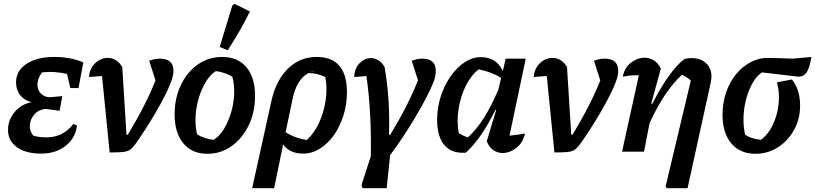

<svg xmlns="http://www.w3.org/2000/svg" viewBox="-20 -794 4267 1005"><path d="M195 10Q115 10 68.5 -23.5Q22 -57 22 -114Q22 -166 56.5 -207.5Q91 -249 145 -259Q108 -268 86 -295.5Q64 -323 64 -363Q64 -424 119 -460Q174 -496 266 -496Q305 -496 344 -489Q383 -482 416 -467L391 -333H348L331 -407Q261 -423 200 -415Q176 -384 176 -350Q176 -322 195 -303.5Q214 -285 243 -285L306 -291L292 -214L219 -224Q184 -221 162 -197.5Q140 -174 136.5 -142Q133 -110 154 -84Q184 -75 224 -75Q310 -75 364 -145L383 -137Q375 -71 323.5 -30.5Q272 10 195 10Z M649 -89Q744 -246 794 -373L761 -476Q790 -487 817 -487Q888 -487 888 -423Q888 -397 874 -362Q862 -330 841 -289Q820 -248 794 -203.5Q768 -159 740.5 -116.5Q713 -74 688 -39Q673 -19 660 -10Q647 -1 623.5 1.5Q600 4 554 4L514 -396Q495 -395 478 -393.5Q461 -392 446 -391Q449 -436 478.5 -463.5Q508 -491 544 -491Q567 -491 586.5 -479Q606 -467 620 -443L642 -89Z M1066 11Q985 11 939.5 -44Q894 -99 894 -195Q894 -280 926.5 -348.5Q959 -417 1015.5 -456.5Q1072 -496 1143 -496Q1224 -496 1269.5 -442.5Q1315 -389 1315 -292Q1315 -207 1282 -138.5Q1249 -70 1192.5 -29.5Q1136 11 1066 11ZM1098 -62Q1128 -80 1151 -117Q1174 -154 1188.5 -201Q1203 -248 1205.5 -298.5Q1208 -349 1196 -393Q1155 -416 1110 -422Q1080 -403 1057 -365Q1034 -327 1020 -279.5Q1006 -232 1003.5 -182.5Q1001 -133 1012 -90Q1049 -68 1098 -62ZM1172 -531 1130 -548 1196 -765 1207 -774 1288 -734Q1264 -684 1234.5 -633Q1205 -582 1172 -531Z M1300 191 1401 -267Q1425 -374 1487.5 -435Q1550 -496 1637 -496Q1796 -496 1796 -311Q1796 -247 1777.5 -189Q1759 -131 1727.5 -86.5Q1696 -42 1654.5 -16Q1613 10 1567 10Q1496 10 1462 -38L1415 191ZM1634 -426Q1616 -423 1599 -415ZM1511 -274 1475 -102Q1523 -71 1586 -61Q1624 -96 1649.5 -150.5Q1675 -205 1684.5 -268Q1694 -331 1683 -391Q1661 -401 1638.5 -406.5Q1616 -412 1593 -411Q1532 -377 1511 -274Z M2023 -89Q2116 -242 2168 -374L2135 -476Q2164 -487 2190 -487Q2261 -487 2261 -423Q2261 -410 2258 -394.5Q2255 -379 2248 -362Q2234 -326 2209.5 -279.5Q2185 -233 2154.5 -181.5Q2124 -130 2090 -78.5Q2056 -27 2022 18L2004 191H1877L1873 172L1921 24Q1923 -89 1917.5 -193.5Q1912 -298 1898 -396Q1885 -395 1870 -393.5Q1855 -392 1834 -391Q1836 -437 1862.5 -463.5Q1889 -490 1921 -490Q1941 -490 1960 -479Q1979 -468 1993 -443Q2023 -271 2016 -89Z M2419 5Q2346 11 2307 -33.5Q2268 -78 2268 -167Q2268 -230 2287 -289Q2306 -348 2338.5 -394.5Q2371 -441 2412 -468Q2453 -495 2497 -495Q2577 -495 2612 -423L2627 -487H2732L2647 -84Q2670 -86 2689.5 -89Q2709 -92 2728 -95Q2717 -46 2682.5 -19.5Q2648 7 2611 7Q2585 7 2562.5 -8Q2540 -23 2528 -55L2577 -218L2573 -219Q2504 -75 2419 5ZM2381 -97Q2393 -90 2404.5 -84.5Q2416 -79 2429 -75Q2516 -152 2589 -326L2603 -386Q2553 -418 2485 -431Q2445 -399 2418 -344.5Q2391 -290 2380.5 -225Q2370 -160 2381 -97Z M2977 -89Q3072 -246 3122 -373L3089 -476Q3118 -487 3145 -487Q3216 -487 3216 -423Q3216 -397 3202 -362Q3190 -330 3169 -289Q3148 -248 3122 -203.5Q3096 -159 3068.5 -116.5Q3041 -74 3016 -39Q3001 -19 2988 -10Q2975 -1 2951.5 1.5Q2928 4 2882 4L2842 -396Q2823 -395 2806 -393.5Q2789 -392 2774 -391Q2777 -436 2806.5 -463.5Q2836 -491 2872 -491Q2895 -491 2914.5 -479Q2934 -467 2948 -443L2970 -89Z M3236 0 3324 -400Q3316 -400 3306 -400Q3290 -400 3273.5 -398Q3257 -396 3240 -393Q3249 -440 3283 -466Q3317 -492 3354 -492Q3379 -492 3402 -478Q3425 -464 3439 -435L3389 -252L3394 -250Q3436 -333 3480.5 -395.5Q3525 -458 3564 -486Q3584 -490 3599 -490Q3647 -490 3675.5 -463.5Q3704 -437 3704 -394Q3704 -386 3703 -378Q3702 -370 3700 -361L3579 191H3470L3464 182L3596 -372Q3574 -392 3550 -403Q3504 -361 3461 -297Q3418 -233 3380 -149L3351 0Z M3934 11Q3854 11 3808 -43.5Q3762 -98 3762 -193Q3762 -256 3781 -311Q3800 -366 3834 -407Q3868 -448 3913 -470.5Q3958 -493 4010 -491L4131 -487L4227 -496Q4220 -453 4210.5 -431Q4201 -409 4188.5 -401Q4176 -393 4160 -393Q4150 -393 4139 -395L3968 -415Q3941 -397 3920.5 -361.5Q3900 -326 3887 -280Q3874 -234 3872 -184.5Q3870 -135 3880 -89Q3913 -67 3963 -62Q4001 -90 4025 -140Q4049 -190 4055.5 -249.5Q4062 -309 4047 -363L4125 -378Q4146 -353 4157 -318.5Q4168 -284 4168 -241Q4168 -171 4136.5 -114Q4105 -57 4052 -23Q3999 11 3934 11Z"/></svg>

Font: Piazzolla SemiBold
Style: Italic
Weight: 600
Italic angle: -11.3°
Designer: Juan Pablo del Peral
Foundry: Huerta Tipografica
Version: Version 1.330